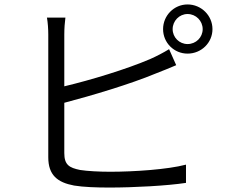

<svg xmlns="http://www.w3.org/2000/svg" viewBox="-20 -826 1040 863"><path d="M756 -695C756 -732 786 -763 823 -763C861 -763 891 -732 891 -695C891 -658 861 -628 823 -628C786 -628 756 -658 756 -695ZM713 -695C713 -634 762 -585 823 -585C885 -585 935 -634 935 -695C935 -756 885 -806 823 -806C762 -806 713 -756 713 -695ZM274 -747H191C195 -725 197 -695 197 -671C197 -619 197 -212 197 -119C197 -39 238 -6 313 8C355 15 414 17 472 17C581 17 731 9 816 -4V-86C733 -64 581 -54 475 -54C425 -54 372 -57 340 -62C291 -72 269 -85 269 -138V-364C391 -396 566 -448 681 -496C711 -507 745 -522 772 -533L740 -605C714 -589 685 -574 656 -561C549 -515 387 -466 269 -438V-671C269 -698 271 -725 274 -747Z"/></svg>

Font: Noto Sans CJK HK DemiLight
Style: Regular
Weight: 350
Designer: Ryoko NISHIZUKA 西塚涼子 (kana, bopomofo & ideographs); Paul D. Hunt (Latin, Greek & Cyrillic); Sandoll Communications 산돌커뮤니
Foundry: Adobe
Version: Version 2.004;hotconv 1.0.118;makeotfexe 2.5.65603